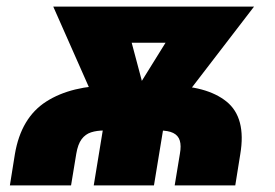

<svg xmlns="http://www.w3.org/2000/svg" viewBox="-20 -559 828 579"><path d="M9.8 0 24.9 -94.2Q43.5 -204.1 119.4 -252.7Q195.3 -301.3 317.4 -301.3H482.4Q603 -301.3 663.1 -252.7Q723.1 -204.1 704.6 -94.2L689.5 0H506.8L522.5 -95.2Q526.9 -119.6 522.2 -135Q517.6 -150.4 502.4 -158Q487.3 -165.5 460 -165.5H294.9Q272 -165.5 254.6 -159.9Q237.3 -154.3 226.1 -139.2Q214.8 -124 210 -95.2L194.3 0ZM262.7 0 299.3 -223.1H481L444.3 0ZM303.7 -170.4 140.6 -539.1H348.1L426.8 -243.7L397.5 -170.4ZM369.1 -170.4 365.2 -246.6 546.9 -539.1H746.1L462.9 -170.4ZM232.4 -430.2 250 -539.1H653.3L635.7 -430.2Z"/></svg>

Font: Inter 18pt Black
Style: Italic
Weight: 900
Italic angle: -9.3988°
Designer: Rasmus Andersson
Foundry: rsms
Version: Version 4.001;git-66647c0bb